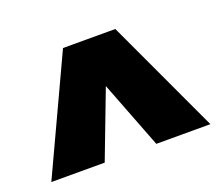

<svg xmlns="http://www.w3.org/2000/svg" viewBox="-68 -842 581 507"><g transform="rotate(-20 222.5 -589.0)"><path d="M-1 -428 149 -750H296L446 -428H294L221 -617L149 -428Z"/></g></svg>

Font: Saira Expanded Black
Style: Regular
Weight: 900
Width: 7
Designer: Hector Gatti with collaboration of the Omnibus-Type team
Foundry: Omnibus-Type
Version: Version 1.101